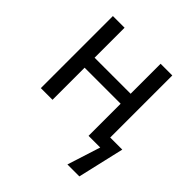

<svg xmlns="http://www.w3.org/2000/svg" viewBox="-191 -681 1010 1010"><g transform="rotate(45 314.0 -175.5)"><path d="M166 0V-238.8H434.1V0H521L461.9 185.1H550.8L610.8 -74.2H521V-536.1H434.1V-313H166V-536.1H79.1V0Z"/></g></svg>

Font: Avrile Sans
Style: Regular
Weight: 400
Designer: Monotype Design Team, Google (font), Stefan Peev (BGR Cyrillic), Cristiano Sobral (main changes)
Foundry: The Avrile Sans Project Authors
Version: Version 3.110